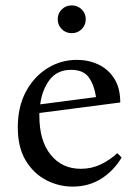

<svg xmlns="http://www.w3.org/2000/svg" viewBox="-20 -677 502 712"><path d="M249 15Q198 15 151.5 -9Q105 -33 75.5 -81.5Q46 -130 46 -205Q46 -281 76 -337Q106 -393 156 -424Q206 -455 265 -455Q308 -455 344.5 -438Q381 -421 403.5 -386Q426 -351 426 -297L126 -258Q126 -253 126 -247Q126 -155 168 -103Q210 -51 280 -51Q320 -51 354 -67.5Q388 -84 415 -109L431 -93Q403 -45 356.5 -15Q310 15 249 15ZM244 -418Q192 -418 164 -381Q136 -344 129 -290L336 -317Q330 -360 310 -389Q290 -418 244 -418ZM246 -554Q224 -554 209 -569Q194 -584 194 -606Q194 -627 209 -642Q224 -657 246 -657Q268 -657 283 -642Q298 -627 298 -606Q298 -584 283 -569Q268 -554 246 -554Z"/></svg>

Font: Bona Nova
Style: Regular
Weight: 400
Designer: Mateusz Machalski
Foundry: Capitalics
Version: Version 4.001; ttfautohint (v1.8.3)